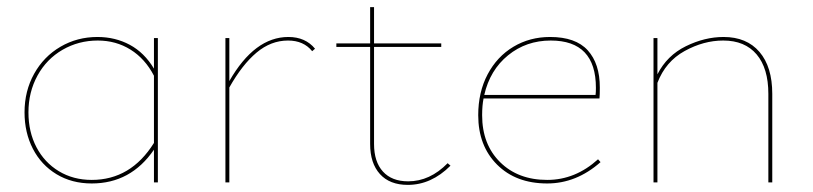

<svg xmlns="http://www.w3.org/2000/svg" viewBox="-20 -513 2287 540"><path d="M424 -406V0H413V-92Q348 3 238 3Q182 3 139 -23Q96 -49 72.5 -94.5Q49 -140 49 -197Q49 -257 76 -305.5Q103 -354 150 -381.5Q197 -409 254 -409Q304 -409 345 -387Q386 -365 413 -320V-406ZM413 -111V-300Q388 -348 347 -373.5Q306 -399 255 -399Q201 -399 156 -373Q111 -347 85.5 -300.5Q60 -254 60 -197Q60 -142 82.5 -99Q105 -56 145.5 -31.5Q186 -7 238 -7Q348 -7 413 -111Z M866 -376 858 -369Q834 -399 790 -399Q742 -399 701.5 -365Q661 -331 625 -267V0H614V-406H625V-285Q696 -409 791 -409Q839 -409 866 -376Z M1247 -47Q1193 7 1127 7Q1076 7 1048.5 -23.5Q1021 -54 1021 -108V-381H926V-391H1021V-493H1032V-391H1221V-381H1032V-108Q1032 -58 1057 -30.5Q1082 -3 1128 -3Q1189 -3 1239 -54Z M1669 -57Q1601 3 1519 3Q1431 3 1378 -50Q1325 -103 1325 -189Q1325 -254 1351.5 -304Q1378 -354 1424 -381.5Q1470 -409 1527 -409Q1599 -409 1633 -371.5Q1667 -334 1667 -267Q1667 -245 1666 -236H1340Q1336 -216 1336 -189Q1336 -107 1386.5 -57Q1437 -7 1519 -7Q1598 -7 1662 -65ZM1342 -246H1655Q1656 -253 1656 -266Q1656 -399 1529 -399Q1460 -399 1409 -357.5Q1358 -316 1342 -246Z M2152 -249V0H2141V-249Q2141 -321 2108 -360Q2075 -399 2014 -399Q1959 -399 1905.5 -369.5Q1852 -340 1829 -280V0H1818V-406H1829V-304Q1856 -357 1909 -383Q1962 -409 2015 -409Q2080 -409 2116 -367Q2152 -325 2152 -249Z"/></svg>

Font: Ysabeau Infant Hairline
Style: Regular
Weight: 100
Designer: Christian Thalmann (Catharsis Fonts)
Version: Version 0.003